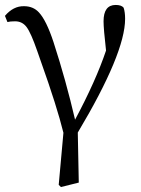

<svg xmlns="http://www.w3.org/2000/svg" viewBox="-20 -548 569 775"><path d="M226 207 217 198 236 -12Q210 -118 145 -300Q135 -329 130 -343Q105 -415 87.5 -438.5Q70 -462 41 -462Q21 -462 10 -459L0 -484Q34 -524 77 -523Q114 -523 137 -498Q167 -466 196 -378Q246 -224 283 -65Q367 -222 408 -344Q398 -432 398 -462Q398 -528 447 -528Q470 -528 479 -517Q485 -499 485 -472Q485 -333 294 -13L298 189Z"/></svg>

Font: Cactus Classical Serif
Style: Regular
Weight: 400
Designer: Henry Chan (via Glyphwiki)、田海東、宇文滿月
Foundry: Moonlit Owen
Version: Version 1.000